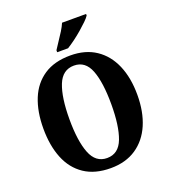

<svg xmlns="http://www.w3.org/2000/svg" viewBox="-165 -1050 1039 1178"><g transform="rotate(-20 354.5 -460.5)"><path d="M355 10Q252 10 183.5 -36Q115 -82 81.5 -165Q48 -248 48 -359Q48 -470 81.5 -552Q115 -634 183.5 -679.5Q252 -725 356 -725Q454 -725 522 -679.5Q590 -634 625.5 -551.5Q661 -469 661 -358Q661 -247 625.5 -164.5Q590 -82 521.5 -36Q453 10 355 10ZM355 -56Q430 -56 460.5 -136Q491 -216 491 -358Q491 -501 460.5 -580Q430 -659 356 -659Q281 -659 249.5 -580Q218 -501 218 -358Q218 -216 249.5 -136Q281 -56 355 -56ZM288 -784Q301 -805 318.5 -830.5Q336 -856 352.5 -882.5Q369 -909 378 -931H535V-921Q527 -908 507 -888.5Q487 -869 461.5 -847Q436 -825 409 -805Q382 -785 359 -771H288Z"/></g></svg>

Font: Noto Serif Ethiopic Condensed ExtraBold
Style: Regular
Weight: 800
Width: 3
Designer: Monotype Design Team
Foundry: Monotype Imaging Inc.
Version: Version 2.102; ttfautohint (v1.8.4.7-5d5b)